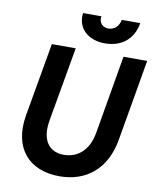

<svg xmlns="http://www.w3.org/2000/svg" viewBox="-97 -974 871 1061"><g transform="rotate(10 338.5 -443.5)"><path d="M310 12C458 12 569 -75 598 -243L677 -700H544L468 -257C451 -162 392 -109 313 -109C228 -109 183 -172 203 -284L276 -700H142L70 -289C37 -99 139 12 310 12ZM429 -755C524 -755 588 -808 603 -899H499C493 -862 467 -839 434 -839C403 -839 378 -863 385 -899H282C271 -812 336 -755 429 -755Z"/></g></svg>

Font: Fixel Text 20240404 SemiBold
Style: Italic
Weight: 600
Width: 4
Italic angle: -10°
Designer: AlfaBravo + MacPaw
Foundry: Kyrylo Tkachov, Marchela Mozhyna, Serhii Makarenko, Maria Weinstein, Zakhar Kryvoshyya
Version: Version 1.211;Glyphs 3.2 (3225)